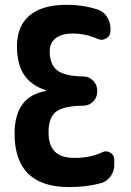

<svg xmlns="http://www.w3.org/2000/svg" viewBox="-20 -760 540 790"><path d="M401.4 -133.8Q418 -141.6 434.1 -131.8Q450.2 -122.1 450.2 -102.5V-82Q450.2 -55.7 435.1 -34.7Q419.9 -13.7 396.5 -6.8Q337.9 9.8 264.6 9.8Q40 9.8 40 -210Q40 -363.3 168.9 -385.7Q169.9 -385.7 169.9 -387.7Q169.9 -388.7 168.9 -388.7Q108.4 -408.2 79.1 -452.1Q49.8 -496.1 49.8 -570.3Q49.8 -652.3 101.6 -696.3Q153.3 -740.2 254.9 -740.2Q322.3 -740.2 381.8 -720.7Q406.2 -712.9 420.4 -690.9Q434.6 -668.9 434.6 -642.6V-631.8Q434.6 -613.3 418 -602.5Q401.4 -591.8 382.8 -599.6Q331.1 -622.1 280.3 -622.1Q234.4 -622.1 209.5 -603Q184.6 -584 184.6 -549.8Q184.6 -494.1 215.8 -470.2Q247.1 -446.3 323.2 -445.3Q346.7 -445.3 363.3 -428.2Q379.9 -411.1 379.9 -387.7V-381.8Q379.9 -358.4 362.8 -341.8Q345.7 -325.2 323.2 -325.2Q241.2 -324.2 210.4 -300.3Q179.7 -276.4 179.7 -214.8Q179.7 -109.4 285.2 -110.4Q348.6 -109.4 401.4 -133.8Z"/></svg>

Font: Rounded Mgen+ 1m bold
Style: Bold
Weight: 700
Designer: [Source Han Sans]
Ryoko NISHIZUKA  (kana & ideographs); Paul D. Hunt (Latin, Greek & Cyrillic); Wenlong ZHANG  (bopomofo
Version: Version 1.059.20150602